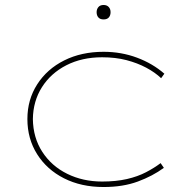

<svg xmlns="http://www.w3.org/2000/svg" viewBox="-20 -741 759 771"><path d="M396 10Q306 10 237 -25Q168 -60 129 -122Q90 -184 90 -263Q90 -341 129.5 -402.5Q169 -464 238 -498.5Q307 -533 396 -533Q467 -533 530 -509.5Q593 -486 640 -445L627 -427Q603 -450 567.5 -469Q532 -488 488 -499.5Q444 -511 390 -511Q309 -511 246.5 -479Q184 -447 148.5 -391Q113 -335 112 -263Q113 -188 150 -131Q187 -74 250 -43Q313 -12 390 -12Q446 -12 489.5 -22Q533 -32 566.5 -49.5Q600 -67 625 -86L638 -67Q593 -34 533.5 -12Q474 10 396 10ZM396 -663Q382 -663 375 -671Q368 -679 368 -692Q368 -704 375 -712.5Q382 -721 396 -721Q409 -721 416.5 -713Q424 -705 424 -692Q424 -679 417 -671Q410 -663 396 -663Z"/></svg>

Font: Lexend Giga Thin
Style: Regular
Weight: 250
Version: Version 1.007